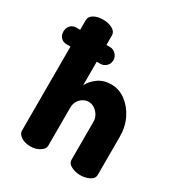

<svg xmlns="http://www.w3.org/2000/svg" viewBox="-201 -865 913 982"><g transform="rotate(30 255.5 -374.0)"><path d="M123 0Q89 0 67.5 -15Q46 -30 46 -48V-545H23Q2 -545 -11 -558.5Q-24 -572 -24 -594Q-24 -615 -11 -629.5Q2 -644 23 -644H46V-701Q46 -722 67.5 -735Q89 -748 123 -748Q155 -748 178 -735Q201 -722 201 -701V-644H223Q241 -644 256 -629.5Q271 -615 271 -594Q271 -572 256 -558.5Q241 -545 223 -545H201V-406Q215 -435 247 -458.5Q279 -482 325 -482Q371 -482 409.5 -453.5Q448 -425 471.5 -377.5Q495 -330 495 -272V-48Q495 -24 470.5 -12Q446 0 417 0Q390 0 365 -12Q340 -24 340 -48V-272Q340 -291 330 -308Q320 -325 304 -336Q288 -347 268 -347Q252 -347 236.5 -338Q221 -329 211 -312.5Q201 -296 201 -272V-48Q201 -30 178 -15Q155 0 123 0Z"/></g></svg>

Font: Dosis ExtraBold
Style: Regular
Weight: 800
Designer: EdgarTolentino, PabloImpallari, IginoMarini
Foundry: EdgarTolentino, PabloImpallari, IginoMarini
Version: Version 3.001; ttfautohint (v1.8.2)